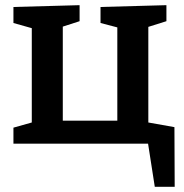

<svg xmlns="http://www.w3.org/2000/svg" viewBox="-20 -556 712 743"><path d="M655 -64 656 167H579L553 0H32V-62L103 -82V-447L32 -467V-529L288 -536V-474L223 -453V-89H434V-450L369 -467V-529L624 -536V-474L554 -452V-82Z"/></svg>

Font: Bitter SemiBold
Style: Regular
Weight: 600
Designer: Sol Matas, and Bitter project Authors
Foundry: Sol Matas
Version: Version 2.001